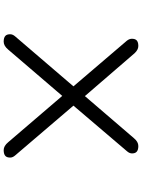

<svg xmlns="http://www.w3.org/2000/svg" viewBox="115 -870 769 1040"><g transform="rotate(90 500.0 -350.5)"><path d="M229.5 -714.8Q203.6 -714.8 195.3 -701.2Q190.4 -693.4 190.4 -680.7Q190.4 -665.5 201.7 -651.9L448.2 -363.3L178.2 -48.3Q166 -34.7 166 -20.5Q166 -3.4 174.3 4.9Q184.1 14.6 206.1 14.6Q229 14.6 249.5 -10.3L500 -302.7L750.5 -10.3Q771 14.6 793.5 14.6Q815.9 14.6 825.7 4.9Q834 -3.4 834 -20.5Q834 -34.7 821.8 -48.3L552.7 -363.3L799.3 -652.8Q811.5 -666.5 811.5 -680.7Q811.5 -696.8 803.2 -705.1Q793.5 -714.8 771.5 -714.8Q748.5 -714.8 729 -690.9L501 -425.3Q270.5 -692.9 269 -694.3Q250 -714.8 229.5 -714.8Z"/></g></svg>

Font: YuPearl-Light
Style: Light
Weight: 300
Designer: Max Yao
Foundry: Max-Everyday
Version: Version 1.011; ttfautohint (v1.8.3)